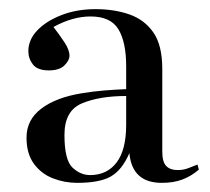

<svg xmlns="http://www.w3.org/2000/svg" viewBox="-20 -762 460 420"><path d="M149 -362Q121 -362 95.5 -372Q70 -382 54 -404Q38 -426 38 -461Q38 -500 70.5 -524.5Q103 -549 159 -558Q183 -562 207 -564Q231 -566 256 -567V-617Q256 -670 239 -698Q222 -726 178 -726Q139 -726 97 -703Q110 -686 121 -669.5Q132 -653 132 -640Q132 -630 121 -619Q110 -608 87 -608Q62 -608 52 -621Q42 -634 42 -650Q42 -675 61.5 -695.5Q81 -716 114.5 -729Q148 -742 189 -742Q230 -742 263 -730.5Q296 -719 315.5 -691Q335 -663 335 -611V-430Q335 -408 343.5 -399Q352 -390 369 -390Q381 -390 391.5 -394Q402 -398 412 -402L415 -391Q399 -377 379.5 -369.5Q360 -362 334 -362Q269 -362 263 -427Q247 -390 222.5 -376Q198 -362 149 -362ZM177 -379Q214 -379 235 -406.5Q256 -434 256 -489V-552Q198 -552 159.5 -536Q121 -520 121 -467Q121 -412 138.5 -395.5Q156 -379 177 -379Z"/></svg>

Font: Display Regular
Style: Regular
Weight: 400
Designer: Latin by Veronika Burian and Jose Scaglione. Greek by Irene Vlachou. Cyrillic by Vera Evstafieva.
Foundry: TypeTogether
Version: Version 3.002